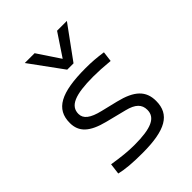

<svg xmlns="http://www.w3.org/2000/svg" viewBox="-220 -896 1027 1027"><g transform="rotate(-45 293.0 -383.0)"><path d="M252.9 9.8C427.7 9.8 502 -33.7 502 -136.2C502 -212.4 457.5 -255.9 351.1 -281.7L258.3 -304.2C188.5 -320.8 158.7 -344.7 158.7 -380.9C158.7 -440.9 217.3 -466.3 356.4 -466.3C391.1 -466.3 428.2 -464.4 481 -459.5L488.3 -517.6C440.4 -524.4 404.8 -527.3 359.4 -527.3C171.4 -527.3 91.8 -483.9 91.8 -379.4C91.8 -311 134.3 -271 234.9 -245.6L351.1 -216.3C409.7 -201.7 435.1 -176.8 435.1 -135.7C435.1 -76.7 380.4 -51.3 252.9 -51.3C206.5 -51.3 158.7 -56.2 91.8 -66.9L84 -4.9C126.5 5.4 177.2 9.8 252.9 9.8ZM283.7 -590.8H331.5L466.8 -776.4H392.6L307.6 -648.9L222.7 -776.4H148.4Z"/></g></svg>

Font: Cascadia Code PL Light
Style: Regular
Weight: 300
Monospace: yes
Designer: Aaron Bell
Foundry: Saja Typeworks
Version: Version 2404.023